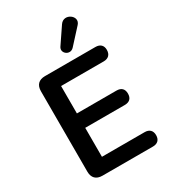

<svg xmlns="http://www.w3.org/2000/svg" viewBox="-225 -1064 1047 1177"><g transform="rotate(-30 298.5 -475.5)"><path d="M475 -876C518 -923 433 -984 395 -929L317 -814C292 -777 346 -735 379 -771ZM502 0C535 0 554 -18 554 -51C554 -84 535 -102 502 -102H200V-307H480C514 -307 532 -325 532 -358C532 -391 514 -409 480 -409H200V-603H502C535 -603 554 -622 554 -655C554 -687 535 -705 502 -705H145C101 -705 77 -681 77 -637V-68C77 -24 101 0 145 0Z"/></g></svg>

Font: Nunito
Style: Bold
Weight: 700
Designer: Vernon Adams
Foundry: Vernon Adams
Version: Version 3.602